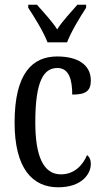

<svg xmlns="http://www.w3.org/2000/svg" viewBox="-20 -786 437 816"><path d="M182 -606H265C282 -651 321 -715 346 -753V-766H309C281 -733 247 -699 223 -661C199 -699 165 -733 137 -766H100V-753C125 -715 165 -651 182 -606ZM227 10C328 10 366 -47 366 -89C366 -108 360 -119 350 -127C332 -84 296 -45 239 -45C164 -45 130 -123 130 -266C130 -445 167 -497 224 -497C274 -497 287 -446 287 -384C343 -384 366 -398 366 -444C366 -509 313 -546 223 -546C121 -546 42 -479 42 -265C42 -70 118 10 227 10Z"/></svg>

Font: Noto Serif Sinhala ExtraCondensed
Style: Regular
Weight: 400
Width: 2
Designer: Jelle Bosma - Monotype Design Team
Foundry: Monotype Imaging Inc.
Version: Version 2.007